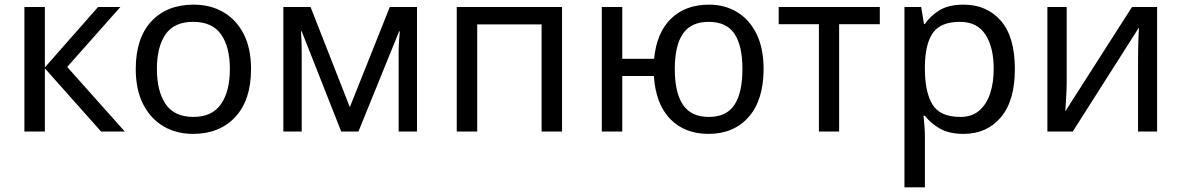

<svg xmlns="http://www.w3.org/2000/svg" viewBox="-20 -566 5084 826"><path d="M402 -536H498L269 -278L517 0H415L173 -272V0H85V-536H173V-276Z M1060 -269Q1060 -136 992.5 -63Q925 10 810 10Q739 10 683.5 -22.5Q628 -55 596 -117.5Q564 -180 564 -269Q564 -402 631 -474Q698 -546 813 -546Q886 -546 941.5 -513.5Q997 -481 1028.5 -419.5Q1060 -358 1060 -269ZM655 -269Q655 -174 692.5 -118.5Q730 -63 812 -63Q893 -63 931 -118.5Q969 -174 969 -269Q969 -364 931 -418Q893 -472 811 -472Q729 -472 692 -418Q655 -364 655 -269Z M1774 -536V0H1695V-342Q1695 -363 1696.5 -386Q1698 -409 1700 -431H1697L1522 0H1448L1278 -431H1275Q1278 -386 1278 -339V0H1199V-536H1316L1485 -105L1657 -536Z M2398 -536V0H2310V-461H2033V0H1945V-536Z M3265 -269Q3265 -136 3201 -63Q3137 10 3028 10Q2926 10 2863.5 -54Q2801 -118 2793 -239H2657V0H2569V-536H2657V-313H2794Q2805 -426 2867 -486Q2929 -546 3030 -546Q3099 -546 3152 -513.5Q3205 -481 3235 -419.5Q3265 -358 3265 -269ZM2883 -269Q2883 -168 2918 -115.5Q2953 -63 3029 -63Q3106 -63 3140 -115.5Q3174 -168 3174 -269Q3174 -370 3139.5 -421Q3105 -472 3029 -472Q2953 -472 2918 -421Q2883 -370 2883 -269Z M3765 -462H3590V0H3503V-462H3330V-536H3765Z M4126 -546Q4225 -546 4285.5 -477Q4346 -408 4346 -269Q4346 -132 4285.5 -61Q4225 10 4125 10Q4063 10 4022.5 -13.5Q3982 -37 3959 -68H3953Q3955 -51 3957 -25Q3959 1 3959 20V240H3871V-536H3943L3955 -463H3959Q3983 -498 4022 -522Q4061 -546 4126 -546ZM4110 -472Q4028 -472 3994.5 -426Q3961 -380 3959 -286V-269Q3959 -170 3991.5 -116.5Q4024 -63 4112 -63Q4161 -63 4192.5 -90Q4224 -117 4239.5 -163.5Q4255 -210 4255 -270Q4255 -362 4219.5 -417Q4184 -472 4110 -472Z M4569 -536V-209Q4569 -197 4568 -173Q4567 -149 4565.5 -125Q4564 -101 4563 -87L4850 -536H4958V0H4876V-316Q4876 -332 4876.5 -358Q4877 -384 4878 -409.5Q4879 -435 4880 -448L4595 0H4486V-536Z"/></svg>

Font: Noto IKEA Latin
Style: Regular
Weight: 400
Designer: Monotype Design Team
Foundry: Monotype Imaging Inc.
Version: Version 1.0